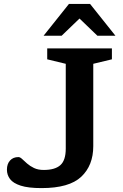

<svg xmlns="http://www.w3.org/2000/svg" viewBox="-20 -955 632 984"><path d="M458 -206Q458 -107 396.2 -49Q334.5 9 193 9Q125 9 86.2 -3.5Q47.5 -16 31.5 -37.2Q15.5 -58.5 15.5 -85.5Q15.5 -115 31.5 -132.5Q47.5 -150 74.5 -150Q83 -150 93.5 -140Q104 -130 118.8 -117Q133.5 -104 154.2 -94Q175 -84 204 -84Q261.5 -84 289.2 -108.5Q317 -133 317 -193.5V-628L222 -651V-707H553.5V-651L458 -628ZM479 -772 387.5 -860 296 -772H203.5L333.5 -935H441.5L571.5 -772Z"/></svg>

Font: Newsreader 6pt Medium
Style: Regular
Weight: 500
Designer: Hugues Gentile
Foundry: Production Type
Version: Version 1.003; ttfautohint (v1.8.3)